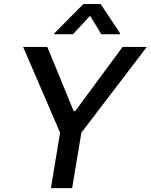

<svg xmlns="http://www.w3.org/2000/svg" viewBox="-20 -969 776 989"><path d="M99.1 -727.3H223.7L359.4 -396.7H367.5L611.5 -727.3H736.2L399.1 -285.5L351.6 0H242.2L289.4 -285.5ZM259.6 -792.6 260.3 -797.9 409.8 -948.5H498.2L598.4 -797.9L597.7 -792.6H501.8L444.2 -887.8L355.8 -792.6Z"/></svg>

Font: Inter P Medium
Style: Italic
Weight: 500
Italic angle: 9.39999°
Designer: Rasmus Andersson
Foundry: rsms
Version: Version 3.018;git-588b23468